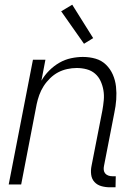

<svg xmlns="http://www.w3.org/2000/svg" viewBox="-20 -784 590 816"><path d="M447 12Q428 12 410.5 7Q393 2 381.5 -10.5Q370 -23 367.5 -41.5Q365 -60 369 -79L415 -314Q419 -336 421 -358Q423 -380 419.5 -400.5Q416 -421 407.5 -439.5Q399 -458 384 -471Q369 -484 348.5 -489.5Q328 -495 306 -495Q286 -495 265.5 -490.5Q245 -486 227 -476.5Q209 -467 193 -451.5Q177 -436 165.5 -418Q154 -400 147 -380.5Q140 -361 136 -342L70 0H17L120 -530H173L156 -441Q169 -464 189 -484Q209 -504 232.5 -517.5Q256 -531 282 -536.5Q308 -542 332 -542Q361 -542 386.5 -534.5Q412 -527 430.5 -509Q449 -491 459.5 -467Q470 -443 473 -416Q476 -389 474 -361Q472 -333 466 -305L422 -79Q420 -70 421 -61.5Q422 -53 427 -47Q432 -41 440 -38Q448 -35 457 -35H472L471 12ZM337 -598 240 -736 287 -764 376 -622Z"/></svg>

Font: Lode Dark
Style: Italic
Weight: 400
Italic angle: -11°
Monospace: yes
Designer: Belleve Invis
Foundry: Belleve Invis
Version: Version 29.2.0; ttfautohint (v1.8.3)